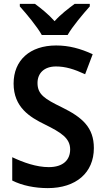

<svg xmlns="http://www.w3.org/2000/svg" viewBox="-20 -958 542 988"><path d="M195 -778H328C353 -822 408 -887 442 -925V-938H364C332 -914 294 -886 261 -849C229 -885 190 -916 160 -938H82V-925C117 -886 171 -821 195 -778ZM463 -196C463 -302 404 -354 298 -406C210 -449 173 -472 173 -531C173 -581 207 -616 268 -616C317 -616 362 -602 418 -576L457 -679C394 -708 335 -724 269 -724C134 -724 50 -648 50 -528C50 -406 134 -355 210 -318C295 -276 341 -247 341 -189C341 -136 306 -98 231 -98C167 -98 100 -122 43 -149V-29C94 -3 160 10 226 10C371 10 463 -69 463 -196Z"/></svg>

Font: Noto Sans Gujarati UI SemiCondensed SemiBold
Style: Regular
Weight: 600
Width: 4
Designer: Jelle Bosma - Monotype Design Team, Universal Thirst
Foundry: Monotype Imaging Inc.
Version: Version 2.106